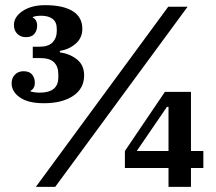

<svg xmlns="http://www.w3.org/2000/svg" viewBox="-20 -724 838 744"><path d="M150 -324Q89 -324 57 -346.5Q25 -369 25 -401Q25 -422 38 -435Q51 -448 71 -448Q94 -448 104.5 -435Q115 -422 115 -403Q115 -381 98 -372V-370Q103 -368 113 -366.5Q123 -365 134 -365Q206 -365 206 -424V-436Q206 -466 189.5 -482.5Q173 -499 135 -499H107V-543H133Q168 -543 184 -560Q200 -577 200 -603V-612Q200 -639 183.5 -651Q167 -663 140 -663Q119 -663 107 -658V-656Q124 -647 124 -625Q124 -606 113.5 -593Q103 -580 80 -580Q60 -580 47 -593Q34 -606 34 -627Q34 -659 68 -681.5Q102 -704 155 -704Q224 -704 261.5 -681Q299 -658 299 -612Q299 -577 273 -554.5Q247 -532 212 -527V-521Q250 -516 278 -494Q306 -472 306 -432Q306 -381 263.5 -352.5Q221 -324 150 -324ZM632 -698H707L194 0H119ZM633 -73H464V-139L619 -368H720V-139H768V-73H720V0H633ZM510 -139H633V-310H627Z"/></svg>

Font: IBM Plex Serif SemiBold
Style: Regular
Weight: 600
Designer: Mike Abbink, Paul van der Laan, Pieter van Rosmalen
Foundry: Bold Monday
Version: Version 2.5